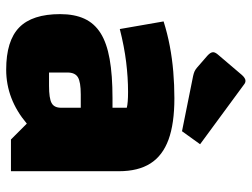

<svg xmlns="http://www.w3.org/2000/svg" viewBox="-114 -664 794 605"><g transform="rotate(90 282.5 -362.0)"><path d="M200 15Q109 15 67 -26Q25 -67 25 -155Q25 -200 39.5 -231.5Q54 -263 85 -282.5Q116 -302 166.5 -311Q217 -320 290 -320H350V-220H278Q239 -220 224 -211Q209 -202 209 -178V-120H251Q290 -120 305 -128Q320 -136 320 -158V-365Q305 -369 270 -369Q225 -369 176 -363Q127 -357 72 -343L48 -481Q86 -493 125.5 -500.5Q165 -508 206.5 -511.5Q248 -515 290 -515Q370 -515 420.5 -496.5Q471 -478 495.5 -439.5Q520 -401 520 -340V0H420L370 -50Q293 15 200 15ZM394 -539 220 -574Q211 -576 205.5 -578.5Q200 -581 194 -586L156 -619Q145 -629 145 -637Q145 -644 154 -654L217 -728Q227 -739 235 -739Q241 -739 246 -735L435 -596Z"/></g></svg>

Font: Changa ExtraBold
Style: Regular
Weight: 800
Designer: Eduardo Rodriguez Tunni
Foundry: Eduardo Rodriguez Tunni
Version: Version 3.002; ttfautohint (v1.8.2)